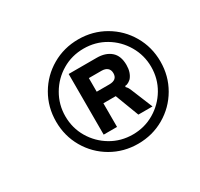

<svg xmlns="http://www.w3.org/2000/svg" viewBox="-97 -899 675 647"><g transform="rotate(-30 241.0 -575.0)"><path d="M69 -575Q69 -631 96 -677.5Q123 -724 169.5 -751Q216 -778 272 -778Q328 -778 374.5 -751Q421 -724 448 -677.5Q475 -631 475 -575Q475 -519 448 -472.5Q421 -426 374.5 -399Q328 -372 272 -372Q216 -372 169.5 -399Q123 -426 96 -472.5Q69 -519 69 -575ZM439 -575Q439 -620 416.5 -658.5Q394 -697 356 -719.5Q318 -742 272 -742Q226 -742 188 -719.5Q150 -697 127.5 -658.5Q105 -620 105 -575Q105 -529 127.5 -491Q150 -453 188 -430.5Q226 -408 272 -408Q318 -408 356 -430.5Q394 -453 416.5 -491Q439 -529 439 -575ZM186 -457V-693H295Q329 -693 349.5 -675.5Q370 -658 370 -622Q370 -593 355 -575Q351 -571 344.5 -567Q338 -563 331 -563L330 -559Q335 -554 337.5 -549.5Q340 -545 341.5 -541Q343 -537 344 -535L376 -457H321L286 -549H238V-457ZM287 -594Q318 -594 318 -620Q318 -633 310 -640Q302 -647 287 -647H238V-594Z"/></g></svg>

Font: Open Sauce Sans ExBold Italic
Style: Regular
Weight: 800
Italic angle: -10°
Designer: Alfredo Marco Pradil
Foundry: Creative Sauce Fz LLC
Version: Version 1.477